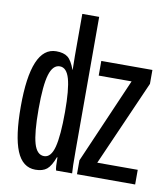

<svg xmlns="http://www.w3.org/2000/svg" viewBox="-83 -795 765 876"><g transform="rotate(10 300.0 -356.5)"><path d="M227.1 -60.5Q211.4 -18.1 192.4 -2.7Q173.3 12.7 139.6 12.7Q80.1 12.7 52.2 -54.9Q24.4 -122.6 24.4 -259.8Q24.4 -536.1 140.6 -536.1Q175.3 -536.1 193.8 -521.7Q212.4 -507.3 227.5 -465.8H228.5L227.5 -529.8V-724.6H305.7V-108.9Q305.7 -22 308.1 0H233.9Q229.5 -11.7 229.5 -60.5ZM106.4 -262.7Q106.4 -152.3 120.6 -103.8Q134.8 -55.2 168 -55.2Q200.2 -55.2 213.9 -107.7Q227.5 -160.2 227.5 -270.5Q227.5 -374 213.9 -422.6Q200.2 -471.2 168.5 -471.2Q136.2 -471.2 121.3 -422.6Q106.4 -374 106.4 -262.7ZM330.6 0V-64.5L502.4 -460.4H350.1V-528.3H586.9V-463.9L412.6 -67.9H600.1V0Z"/></g></svg>

Font: Cousine
Style: Regular
Weight: 400
Monospace: yes
Designer: Steve Matteson
Foundry: Monotype Imaging Inc.
Version: Version 1.21